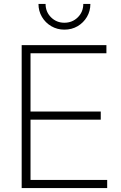

<svg xmlns="http://www.w3.org/2000/svg" viewBox="-20 -957 617 977"><path d="M90.3 0V-727.5H521.5V-686H135.3V-389.6H492.7V-348.1H135.3V-41.5H525.4V0ZM307.6 -806.2Q271 -806.2 241 -823.7Q210.9 -841.3 193.4 -871.1Q175.8 -900.9 175.8 -937H211.9Q211.9 -896.5 239.7 -868.9Q267.6 -841.3 307.6 -841.3Q348.1 -841.3 376 -868.9Q403.8 -896.5 403.8 -937H439.9Q439.9 -900.9 422.4 -871.1Q404.8 -841.3 375 -823.7Q345.2 -806.2 307.6 -806.2Z"/></svg>

Font: Inter 24pt ExtraLight
Style: Regular
Weight: 250
Designer: Rasmus Andersson
Foundry: rsms
Version: Version 4.001;git-66647c0bb